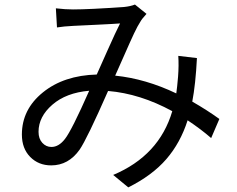

<svg xmlns="http://www.w3.org/2000/svg" viewBox="-20 -769 1040 844"><path d="M265.6 -158.2Q294.9 -195.3 372.1 -370.1Q270.5 -361.3 210 -308.6Q149.4 -255.9 149.4 -189.5Q149.4 -159.2 166 -141.1Q182.6 -123 206.1 -123Q238.3 -123 265.6 -158.2ZM944.3 -246.1 908.2 -162.1Q863.3 -201.2 804.7 -240.2Q773.4 -141.6 711.4 -69.8Q649.4 2 543.9 54.7L477.5 0Q679.7 -85 737.3 -280.3Q595.7 -357.4 455.1 -369.1Q362.3 -158.2 330.1 -111.3Q281.2 -42 205.1 -42Q149.4 -42 112.8 -79.1Q76.2 -116.2 76.2 -177.7Q76.2 -288.1 168.5 -362.8Q260.7 -437.5 405.3 -441.4Q415 -462.9 452.1 -546.4Q489.3 -629.9 507.8 -666Q486.3 -664.1 404.8 -660.2Q323.2 -656.2 302.7 -655.3Q260.7 -653.3 230.5 -648.4L225.6 -732.4Q267.6 -727.5 300.8 -727.5Q371.1 -727.5 525.4 -738.3Q553.7 -741.2 573.2 -749L624 -708Q603.5 -685.5 597.7 -674.8Q585 -655.3 568.8 -621.1Q552.7 -586.9 524.9 -523.4Q497.1 -460 486.3 -436.5Q620.1 -422.9 754.9 -358.4Q758.8 -384.8 762.7 -431.6Q766.6 -481.4 763.7 -523.4L845.7 -513.7Q839.8 -398.4 825.2 -322.3Q888.7 -286.1 944.3 -246.1Z"/></svg>

Font: Gen Shin Gothic Regular
Style: Regular
Weight: 400
Designer: [Source Han Sans]
Ryoko NISHIZUKA  (kana & ideographs); Paul D. Hunt (Latin, Greek & Cyrillic); Wenlong ZHANG  (bopomofo
Version: Version 1.002.20150607